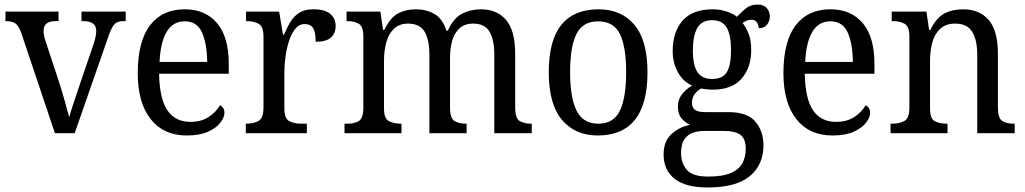

<svg xmlns="http://www.w3.org/2000/svg" viewBox="-20 -587 4516 846"><path d="M74 -441Q63 -473 48 -483.5Q33 -494 4 -494V-536H238V-494H225Q172 -494 172 -451Q172 -441 174 -430.5Q176 -420 180 -408L242 -220Q254 -183 266 -139.5Q278 -96 285 -70Q290 -91 303 -129.5Q316 -168 329 -207L393 -395Q404 -428 404 -451Q404 -494 346 -494H339V-536H534V-494H523Q496 -494 483 -479Q470 -464 454 -416L309 0H222Z M803 10Q701 10 644 -62Q587 -134 587 -264Q587 -405 641 -475.5Q695 -546 794 -546Q885 -546 936.5 -485Q988 -424 988 -306V-262H681Q683 -152 717.5 -101Q752 -50 819 -50Q867 -50 900 -72Q933 -94 949 -123Q957 -120 963 -111.5Q969 -103 969 -90Q969 -70 951 -46.5Q933 -23 896.5 -6.5Q860 10 803 10ZM893 -314Q892 -395 870 -444Q848 -493 794 -493Q742 -493 714.5 -447Q687 -401 683 -314Z M1063 0V-42H1066Q1097 -42 1119 -54Q1141 -66 1141 -114V-426Q1141 -471 1119 -482.5Q1097 -494 1067 -494H1064V-536H1210L1227 -434H1231Q1244 -464 1259 -489.5Q1274 -515 1298 -530.5Q1322 -546 1361 -546Q1411 -546 1435 -526Q1459 -506 1459 -472Q1459 -441 1438.5 -422Q1418 -403 1371 -403Q1371 -444 1360 -462.5Q1349 -481 1322 -481Q1298 -481 1281 -460Q1264 -439 1253.5 -406.5Q1243 -374 1238 -337.5Q1233 -301 1233 -270V-109Q1233 -64 1255 -53Q1277 -42 1307 -42H1332V0Z M1498 0V-42H1511Q1542 -42 1561.5 -54Q1581 -66 1581 -114V-426Q1581 -471 1560.5 -482.5Q1540 -494 1510 -494H1507V-536H1656L1668 -455H1673Q1699 -509 1733.5 -527.5Q1768 -546 1813 -546Q1858 -546 1894 -525.5Q1930 -505 1947 -452H1953Q1979 -508 2016.5 -527Q2054 -546 2099 -546Q2170 -546 2210 -499Q2250 -452 2250 -350V-114Q2250 -66 2269.5 -54Q2289 -42 2320 -42H2323V0H2158V-346Q2158 -411 2137 -447Q2116 -483 2065 -483Q2027 -483 2004.5 -462Q1982 -441 1972.5 -407.5Q1963 -374 1963 -334V-114Q1963 -66 1982.5 -54Q2002 -42 2033 -42H2036V0H1872V-346Q1872 -411 1851 -447Q1830 -483 1778 -483Q1739 -483 1715.5 -460Q1692 -437 1682 -400Q1672 -363 1672 -320V-109Q1672 -64 1694 -53Q1716 -42 1747 -42H1749V0Z M2614 10Q2514 10 2456 -59Q2398 -128 2398 -269Q2398 -409 2453.5 -477.5Q2509 -546 2617 -546Q2718 -546 2775.5 -477.5Q2833 -409 2833 -269Q2833 -128 2777.5 -59Q2722 10 2614 10ZM2616 -42Q2684 -42 2711.5 -99.5Q2739 -157 2739 -269Q2739 -381 2711.5 -437Q2684 -493 2615 -493Q2548 -493 2520 -437Q2492 -381 2492 -269Q2492 -157 2520.5 -99.5Q2549 -42 2616 -42Z M3098 239Q3000 239 2952 200.5Q2904 162 2904 94Q2904 35 2939 3.5Q2974 -28 3020 -37Q3000 -46 2983.5 -65Q2967 -84 2967 -117Q2967 -147 2983 -169Q2999 -191 3029 -210Q2989 -228 2966.5 -269.5Q2944 -311 2944 -361Q2944 -447 2988 -496.5Q3032 -546 3121 -546Q3154 -546 3183 -536Q3212 -526 3227 -513Q3240 -527 3263 -547Q3286 -567 3318 -567Q3345 -567 3358.5 -551.5Q3372 -536 3372 -515Q3372 -494 3360 -478.5Q3348 -463 3323 -463Q3323 -476 3315.5 -488Q3308 -500 3291 -500Q3279 -500 3270 -496Q3261 -492 3252 -486Q3268 -465 3279 -437Q3290 -409 3290 -365Q3290 -290 3248 -241Q3206 -192 3121 -192Q3109 -192 3094 -193.5Q3079 -195 3069 -197Q3053 -188 3041 -172.5Q3029 -157 3029 -134Q3029 -114 3041.5 -103.5Q3054 -93 3088 -93H3190Q3273 -93 3308.5 -51Q3344 -9 3344 53Q3344 139 3284 189Q3224 239 3098 239ZM3118 -239Q3164 -239 3182.5 -269Q3201 -299 3201 -365Q3201 -433 3182 -465.5Q3163 -498 3117 -498Q3073 -498 3053 -464.5Q3033 -431 3033 -364Q3033 -300 3053 -269.5Q3073 -239 3118 -239ZM3100 191Q3165 191 3201 175Q3237 159 3251.5 131.5Q3266 104 3266 69Q3266 24 3242 7Q3218 -10 3173 -10H3081Q3056 -10 3033 -2Q3010 6 2995.5 27Q2981 48 2981 87Q2981 132 3006.5 161.5Q3032 191 3100 191Z M3648 10Q3546 10 3489 -62Q3432 -134 3432 -264Q3432 -405 3486 -475.5Q3540 -546 3639 -546Q3730 -546 3781.5 -485Q3833 -424 3833 -306V-262H3526Q3528 -152 3562.5 -101Q3597 -50 3664 -50Q3712 -50 3745 -72Q3778 -94 3794 -123Q3802 -120 3808 -111.5Q3814 -103 3814 -90Q3814 -70 3796 -46.5Q3778 -23 3741.5 -6.5Q3705 10 3648 10ZM3738 -314Q3737 -395 3715 -444Q3693 -493 3639 -493Q3587 -493 3559.5 -447Q3532 -401 3528 -314Z M3904 0V-42H3912Q3943 -42 3965 -54Q3987 -66 3987 -114V-426Q3987 -471 3965.5 -482.5Q3944 -494 3914 -494H3909V-536H4062L4074 -455H4079Q4106 -509 4141 -527.5Q4176 -546 4223 -546Q4296 -546 4336.5 -499Q4377 -452 4377 -350V-114Q4377 -66 4396 -54Q4415 -42 4446 -42H4451V0H4286V-346Q4286 -410 4264 -446.5Q4242 -483 4189 -483Q4147 -483 4122.5 -460Q4098 -437 4088 -400Q4078 -363 4078 -320V-109Q4078 -64 4099 -53Q4120 -42 4150 -42H4155V0Z"/></svg>

Font: Noto Serif Tamil SemiCondensed
Style: Italic
Weight: 400
Width: 4
Italic angle: -12°
Designer: Indian Type Foundry, Tom Grace, and the Monotype Design Team
Foundry: Monotype Imaging Inc.
Version: Version 2.003; ttfautohint (v1.8.4.7-5d5b)